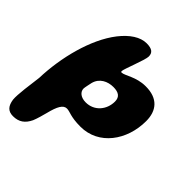

<svg xmlns="http://www.w3.org/2000/svg" viewBox="-261 -766 1180 1180"><g transform="rotate(45 329.5 -176.0)"><path d="M56 273C107.5 273 139 249 161 203C170.5 181.5 184 133 189.5 111C207 41 226 5 257.5 5C285.5 5 306.5 25.5 395 25.5C553.5 25.5 656.5 -118 656.5 -284.5C656.5 -375 609 -434.5 502.5 -434C420 -434 366 -388.5 338.5 -388.5C334.5 -388.5 332.5 -391 332.5 -396C332.5 -415 387 -545 387 -576.5C387 -609.5 367 -625 320.5 -625C265.5 -625 209.5 -587.5 160 -524.5C60.5 -397 9 -186.5 3.5 -7.5C-4.5 56 -20 160.5 -15.5 201C-8.5 247.5 11 273 56 273ZM312 -103C269 -103 242.5 -125.5 242.5 -154.5C242.5 -162.5 250.5 -199 253.5 -212.5C267.5 -267.5 317 -290.5 366 -290.5C410.5 -290.5 436 -274.5 436 -234C436 -163.5 387 -103 312 -103Z"/></g></svg>

Font: Gluten
Style: Bold Italic
Weight: 700
Italic angle: -13°
Designer: Tyler Finck
Foundry: Etcetera Type Company
Version: Version 0.920